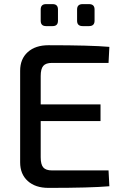

<svg xmlns="http://www.w3.org/2000/svg" viewBox="-20 -912 601 934"><path d="M236 -785H204Q178 -785 178 -811V-866Q178 -892 204 -892H236Q262 -892 262 -866V-811Q262 -785 236 -785ZM413 -785H382Q355 -785 355 -811V-866Q355 -892 382 -892H413Q440 -892 440 -866V-811Q440 -785 413 -785ZM508 -83 512 -6Q421 2 216 2Q152 2 115 -31.5Q78 -65 78 -122V-568Q78 -625 115 -658.5Q152 -692 216 -692Q421 -692 512 -684L508 -606H233Q203 -606 190.5 -591.5Q178 -577 178 -542V-404H469V-323H178V-147Q178 -112 190.5 -97.5Q203 -83 233 -83Z"/></svg>

Font: Exo 2.0 Medium
Style: Regular
Weight: 500
Designer: Natanael Gama
Version: Version 1.001;PS 001.001;hotconv 1.0.70;makeotf.lib2.5.58329